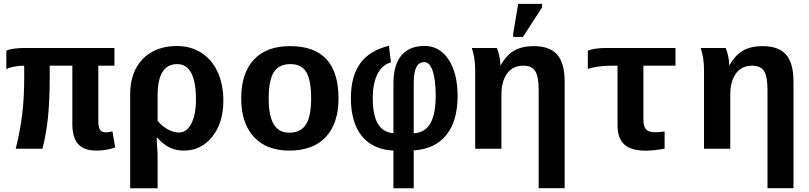

<svg xmlns="http://www.w3.org/2000/svg" viewBox="-20 -780 4241 1007"><path d="M495.6 -435.5V-147.9Q495.6 -112.8 504.4 -99.4Q513.2 -85.9 536.6 -85.9Q552.2 -85.9 569.8 -91.3L584 -6.3Q536.6 9.8 485.4 9.8Q420.4 9.8 389.9 -24.4Q359.4 -58.6 359.4 -129.4V-435.5H240.7V-375Q240.7 -254.4 231.7 -165.8Q222.7 -77.1 202.6 0H62.5Q85.9 -94.2 96.4 -180.4Q106.9 -266.6 106.9 -371.1V-435.5Q79.1 -435.5 53.2 -430.4Q27.3 -425.3 13.2 -417.5V-514.2Q27.3 -521 53.2 -524.7Q79.1 -528.3 102.1 -528.3H580.1V-435.5Z M1151.4 -252Q1151.4 -135.7 1093.3 -63Q1035.2 9.8 943.8 9.8Q861.8 9.8 806.6 -57.1H801.3L806.6 28.8V207.5H662.6V-283.7Q662.6 -402.3 728.5 -470.5Q794.4 -538.6 908.2 -538.6Q979.5 -538.6 1034.9 -503.9Q1090.3 -469.2 1120.8 -403.8Q1151.4 -338.4 1151.4 -252ZM1007.8 -256.8Q1007.8 -443.8 909.2 -443.8Q806.6 -443.8 806.6 -279.3V-146.5Q830.6 -117.7 860.4 -101.3Q890.1 -85 919.4 -85Q959 -85 983.4 -131.6Q1007.8 -178.2 1007.8 -256.8Z M1755.4 -264.6Q1755.4 -133.3 1689 -61.8Q1622.6 9.8 1498 9.8Q1377.9 9.8 1311.5 -61.8Q1245.1 -133.3 1245.1 -264.6Q1245.1 -395.5 1311 -466.8Q1377 -538.1 1501 -538.1Q1755.4 -538.1 1755.4 -264.6ZM1611.8 -264.6Q1611.8 -358.4 1586.9 -401.1Q1562 -443.8 1502.9 -443.8Q1442.4 -443.8 1415.8 -400.9Q1389.2 -357.9 1389.2 -264.6Q1389.2 -170.4 1416.3 -127.2Q1443.4 -84 1496.6 -84Q1557.1 -84 1584.5 -126.7Q1611.8 -169.4 1611.8 -264.6Z M2379.9 -275.9Q2379.9 -144 2320.1 -71Q2260.3 2 2149.9 8.8V207.5H2043.5V9.8Q1935.5 4.4 1877.9 -66.4Q1820.3 -137.2 1820.3 -265.6Q1820.3 -378.9 1868.7 -446.8Q1917 -514.6 2020 -540L2030.3 -452.6Q1984.9 -440.9 1960 -391.8Q1935.1 -342.8 1935.1 -265.6Q1935.1 -174.8 1962.4 -130.1Q1989.7 -85.4 2043.5 -81.5V-342.8Q2043.5 -439.5 2085.2 -489.3Q2127 -539.1 2207 -539.1Q2285.2 -539.1 2332.5 -468Q2379.9 -397 2379.9 -275.9ZM2265.1 -276.9Q2265.1 -361.3 2249.5 -407.7Q2233.9 -454.1 2205.1 -454.1Q2177.2 -454.1 2163.6 -427.7Q2149.9 -401.4 2149.9 -341.3V-81.1Q2209 -84 2237.1 -132.8Q2265.1 -181.6 2265.1 -276.9Z M2805.2 207V-307.1Q2805.2 -378.9 2787.1 -407.2Q2769 -435.5 2724.1 -435.5Q2669.9 -435.5 2639.9 -394.8Q2609.9 -354 2609.9 -283.7V0H2472.2V-415.5Q2472.2 -475.6 2454.6 -528.3H2585.9Q2594.2 -509.3 2599.4 -483.6Q2604.5 -458 2604.5 -438H2606Q2637.2 -492.7 2678.2 -515.4Q2719.2 -538.1 2779.3 -538.1Q2862.8 -538.1 2902.1 -493.9Q2941.4 -449.7 2941.4 -352.1V207ZM2671.4 -586.4V-602.5L2697.8 -759.8H2823.2V-741.7L2722.7 -586.4Z M3186 -435.5Q3146 -435.5 3109.9 -429.7Q3073.7 -423.8 3063 -417.5V-514.2Q3074.7 -520 3100.8 -524.2Q3127 -528.3 3152.3 -528.3H3522.9V-435.5H3354.5V-152.3Q3354.5 -117.2 3368.2 -101.8Q3381.8 -86.4 3415.5 -86.4Q3434.6 -86.4 3465.8 -90.3V-1Q3450.2 3.4 3419.2 6.8Q3388.2 10.3 3369.6 10.3Q3290 10.3 3254.4 -22.2Q3218.8 -54.7 3218.8 -122.6V-435.5Z M4005.4 207V-307.1Q4005.4 -378.9 3987.3 -407.2Q3969.2 -435.5 3924.3 -435.5Q3870.1 -435.5 3840.1 -394.8Q3810.1 -354 3810.1 -283.7V0H3672.4V-415.5Q3672.4 -475.6 3654.8 -528.3H3786.1Q3794.4 -509.3 3799.6 -483.6Q3804.7 -458 3804.7 -438H3806.2Q3837.4 -492.7 3878.4 -515.4Q3919.4 -538.1 3979.5 -538.1Q4063 -538.1 4102.3 -493.9Q4141.6 -449.7 4141.6 -352.1V207Z"/></svg>

Font: Liberation Mono
Style: Bold
Weight: 700
Monospace: yes
Designer: Steve Matteson
Foundry: Ascender Corporation
Version: Version 2.1.5